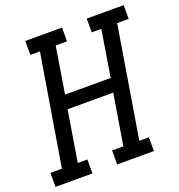

<svg xmlns="http://www.w3.org/2000/svg" viewBox="-142 -846 894 957"><g transform="rotate(-20 304.5 -367.5)"><path d="M186 0H-10V-74H51L148 -661H97V-735H292V-662H232L192 -416H434L474 -662H423V-735H619V-662H558L461 -73H512V0H317V-74H377L421 -343H179L135 -74H186Z"/></g></svg>

Font: Iosevka HT Extended
Style: Italic
Weight: 400
Width: 7
Italic angle: -9°
Monospace: yes
Designer: Belleve Invis
Foundry: Belleve Invis
Version: Version 32.3.0; ttfautohint (v1.8.4)